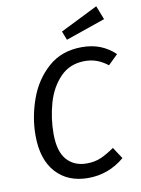

<svg xmlns="http://www.w3.org/2000/svg" viewBox="-99 -974 776 1053"><g transform="rotate(-10 289.5 -448.0)"><path d="M579 -630 525 -577Q494 -601 463.5 -612Q433 -623 398 -623Q314 -623 260.5 -567.5Q207 -512 183.5 -429Q160 -346 160 -260Q160 -161 201 -114.5Q242 -68 312 -68Q357 -68 392 -83.5Q427 -99 467 -127L509 -63Q420 12 306 12Q193 12 127 -61Q61 -134 61 -268Q61 -368 96.5 -468Q132 -568 207 -634.5Q282 -701 394 -701Q452 -701 497 -683Q542 -665 579 -630ZM542 -831 322 -755 303 -804 512 -908Z"/></g></svg>

Font: FiraGO
Style: Italic
Weight: 400
Italic angle: -8°
Designer: bBox Type GmbH
Foundry: bBox Type GmbH
Version: Version 1.001